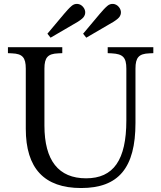

<svg xmlns="http://www.w3.org/2000/svg" viewBox="-20 -938 813 968"><path d="M415 -748 528 -814C546 -824 560 -832 574 -844C593 -860 595 -884 579 -903C564 -921 539 -924 521 -908C507 -896 496 -883 483 -868L399 -768ZM235 -748 348 -814C366 -824 380 -832 394 -844C413 -860 415 -884 399 -903C384 -921 359 -924 341 -908C327 -896 316 -883 303 -868L219 -768ZM389 10C578 10 663 -92 663 -318V-592C663 -648 680 -667 732 -669L753 -670V-700H523V-670L544 -669C600 -666 617 -648 617 -592V-331C617 -131 552 -39 414 -39C275 -39 204 -129 204 -305V-592C204 -648 221 -667 273 -669L294 -670V-700H20V-670L41 -669C93 -667 110 -648 110 -592V-289C110 -89 203 10 389 10Z"/></svg>

Font: Hedvig Letters Serif 24pt
Style: Regular
Weight: 400
Designer: Alexander Örn & Tor Weibull
Foundry: Kanon Foundry
Version: Version 1.000